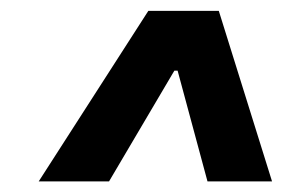

<svg xmlns="http://www.w3.org/2000/svg" viewBox="-20 -734 534 356"><path d="M51.8 -397.7 255 -713.8H385.7L484.4 -397.7H364.7L309.3 -603H303.3L182.2 -397.7Z"/></svg>

Font: Inter UI Extra Bold
Style: Italic
Weight: 800
Italic angle: 9.39999°
Designer: Rasmus Andersson
Foundry: rsms
Version: 3.2;8d6f07862